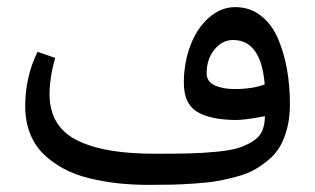

<svg xmlns="http://www.w3.org/2000/svg" viewBox="-20 -520 884 539"><path d="M638.7 -270Q689.5 -270 723.1 -283.2Q712.9 -407.7 634.3 -407.7Q604 -407.7 582 -380.9Q560.1 -354 560.1 -314.5Q560.1 -291 582.5 -280.5Q605 -270 638.7 -270ZM640.6 -183.1Q567.9 -184.1 532 -207Q496.1 -230 496.1 -287.1Q496.1 -342.8 514.2 -391.4Q532.2 -439.9 565.9 -470Q599.6 -500 640.6 -500Q681.2 -500 711.9 -476.3Q742.7 -452.6 760 -412.6Q777.3 -372.6 785.6 -325.7Q793.9 -278.8 793.9 -226.1Q793.9 -190.9 786.6 -161.9Q779.3 -132.8 767.3 -111.1Q755.4 -89.4 735.1 -72.3Q714.8 -55.2 694.6 -43.7Q674.3 -32.2 644.5 -24.2Q614.7 -16.1 589.4 -11.7Q564 -7.3 527.8 -4.9Q491.7 -2.4 464.4 -1.7Q437 -1 398.4 -1Q352.5 -1 311.8 -5.4Q271 -9.8 231 -19.5Q190.9 -29.3 158.9 -46.4Q127 -63.5 102.3 -87.4Q77.6 -111.3 64.2 -145.5Q50.8 -179.7 50.8 -222.2Q50.8 -304.2 85.4 -374.5L134.8 -357.4Q119.1 -301.3 119.1 -255.9Q119.1 -208.5 139.9 -175.5Q160.6 -142.6 201.2 -123.8Q241.7 -105 294.2 -96.7Q346.7 -88.4 418 -88.4Q476.1 -88.4 512.7 -89.4Q549.3 -90.3 587.9 -94Q626.5 -97.7 648.4 -104.5Q670.4 -111.3 689.2 -123Q708 -134.8 715.8 -152.1Q723.6 -169.4 723.6 -193.8Q668.5 -183.1 640.6 -183.1Z"/></svg>

Font: Sahel FD-WOL
Style: FD-WOL
Weight: 400
Foundry: Saber Rastikerdar (saber.rastikerdar@gmail.com)
Version: Version 2.0.2